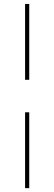

<svg xmlns="http://www.w3.org/2000/svg" viewBox="-20 -774 275 972"><path d="M107 -754H128V-370H107ZM107 -205.5H128V178.5H107Z"/></svg>

Font: Lato ExtraLight
Style: Regular
Weight: 275
Designer: Lukasz Dziedzic with Adam Twardoch and Botio Nikoltchev
Foundry: tyPoland Lukasz Dziedzic
Version: Version 2.015; 2015-08-06; http://www.latofonts.com/